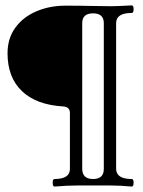

<svg xmlns="http://www.w3.org/2000/svg" viewBox="-20 -684 527 708"><path d="M174.3 -10.3Q174.3 -23.9 181.2 -23.9Q237.8 -23.9 237.8 -61V-267.1Q237.8 -290 212.9 -291.5Q113.8 -297.4 60.8 -348.1Q7.8 -398.9 7.8 -487.3Q7.8 -542.5 36.6 -582Q65.4 -621.6 114.3 -642.3Q163.1 -663.1 221.2 -663.1Q279.8 -663.1 314.5 -662.1Q349.1 -661.1 389.6 -661.1Q412.6 -661.1 465.8 -664.1Q472.7 -664.1 472.7 -650.4Q472.7 -636.2 465.8 -636.2Q408.2 -636.2 408.2 -598.6V-62Q408.2 -23.9 465.8 -23.9Q472.7 -23.9 472.7 -10.3Q472.7 3.9 465.8 3.9Q422.9 0 389.2 0H264.2Q227.1 0 181.2 3.9Q174.3 3.9 174.3 -10.3ZM362.8 -61V-598.6Q362.8 -634.8 323.2 -634.8Q283.2 -634.8 283.2 -598.6V-62Q283.2 -23.9 323.2 -23.9Q362.8 -23.9 362.8 -61Z"/></svg>

Font: JuniusX
Style: Regular
Weight: 400
Designer: Peter S. Baker
Foundry: Briery Creek Software
Version: Version 1.004